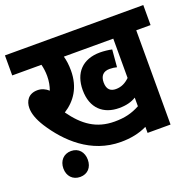

<svg xmlns="http://www.w3.org/2000/svg" viewBox="-125 -755 1004 982"><g transform="rotate(-20 376.5 -264.0)"><path d="M675 -513H753V-622H0V-513H159C164 -494 167 -472 167 -449C167 -421 162 -396 154 -374C137 -389 118 -398 95 -398C45 -398 25 -363 25 -326C25 -297 36 -263 63 -220C132 -113 244 -3 407 -3C459 -3 507 -12 550 -33V0H675ZM475 -266C448 -266 427 -279 427 -319C427 -354 444 -374 479 -374C493 -374 507 -372 518 -369L526 -463C509 -467 481 -470 462 -470C366 -470 313 -412 313 -319C313 -219 373 -169 458 -169C496 -169 526 -177 550 -192V-145C507 -122 468 -112 412 -112C313 -112 247 -160 188 -243C248 -281 291 -341 291 -434C291 -466 287 -492 281 -513H550V-299C528 -278 505 -266 475 -266ZM83 24C83 65 109 94 150 94C191 94 216 65 216 24C216 -17 191 -47 150 -47C109 -47 83 -17 83 24Z"/></g></svg>

Font: Noto Sans Devanagari UI Condensed
Style: Bold
Weight: 700
Width: 3
Designer: Jelle Bosma - Monotype Design Team
Foundry: Monotype Imaging Inc.
Version: Version 2.004